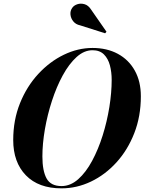

<svg xmlns="http://www.w3.org/2000/svg" viewBox="-20 -1023 792 1053"><path d="M419.5 -884Q395.5 -889 382 -905.8Q368.5 -922.5 366.5 -942.8Q364.5 -963 375.5 -979Q384.5 -993 403.5 -999.5Q422.5 -1006 443.5 -1000Q464.5 -994 479.5 -970.5L564 -849L556.5 -840.5ZM317.5 10Q191.5 10 122 -61.5Q52.5 -133 52.5 -255Q52.5 -365 89.8 -457.2Q127 -549.5 190 -617.5Q253 -685.5 330.2 -722.8Q407.5 -760 487.5 -760Q566.5 -760 626.2 -727.8Q686 -695.5 719.2 -636Q752.5 -576.5 752.5 -495Q752.5 -385 716.5 -292.8Q680.5 -200.5 618.8 -132.5Q557 -64.5 479 -27.2Q401 10 317.5 10ZM487.5 -747.5Q441 -747.5 399.8 -710Q358.5 -672.5 324.2 -609.8Q290 -547 265 -470.2Q240 -393.5 226.2 -314Q212.5 -234.5 212.5 -165Q212.5 -86 235.5 -44.2Q258.5 -2.5 317.5 -2.5Q366.5 -2.5 409 -40.2Q451.5 -78 485.2 -140.8Q519 -203.5 543 -280Q567 -356.5 579.8 -436Q592.5 -515.5 592.5 -585Q592.5 -627.5 582.8 -664.5Q573 -701.5 550 -724.5Q527 -747.5 487.5 -747.5Z"/></svg>

Font: Bodoni* 16pt
Style: Bold Italic
Weight: 700
Italic angle: -13°
Version: Version 2.3